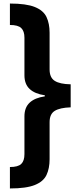

<svg xmlns="http://www.w3.org/2000/svg" viewBox="-20 -820 444 1084"><path d="M36 -800Q128 -800 176.5 -780.5Q225 -761 242.5 -724Q260 -687 260 -635V-428Q260 -382 289 -363.5Q318 -345 379 -344V-214Q318 -212 289 -194Q260 -176 260 -130V79Q260 131 242.5 168Q225 205 176.5 224.5Q128 244 36 244V123Q82 123 100 105.5Q118 88 118 50V-163Q118 -213 147.5 -240.5Q177 -268 233 -276V-282Q177 -290 147.5 -317.5Q118 -345 118 -395V-607Q118 -644 100 -661.5Q82 -679 36 -679Z"/></svg>

Font: Noto Sans Tamil SemiCondensed ExtraBold
Style: Regular
Weight: 800
Width: 4
Designer: Jelle Bosma - Monotype Design Team
Foundry: Monotype Imaging Inc.
Version: Version 2.004; ttfautohint (v1.8.4.7-5d5b)